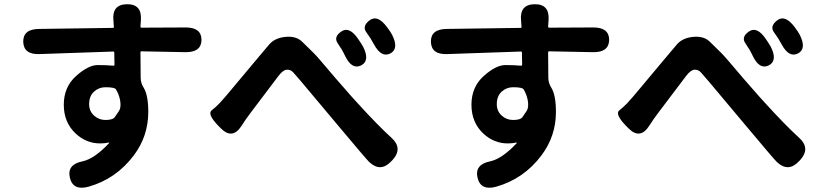

<svg xmlns="http://www.w3.org/2000/svg" viewBox="-20 -820 3900 909"><path d="M399 64Q326 84 311 22Q296 -41 370 -56Q427 -68 496 -142Q499 -146 494 -145Q476 -141 454 -141Q389 -141 339 -187Q282 -240 282 -324Q282 -408 340 -460Q398 -512 443 -512Q482 -512 517 -509Q522 -509 522 -514L521 -571Q521 -576 516 -576L167 -564Q92 -561 90 -622Q89 -682 164 -683L515 -688Q520 -688 519 -693L517 -722Q509 -799 581 -800Q653 -801 647 -724L645 -694Q645 -689 650 -689L859 -690Q934 -690 934 -631Q933 -572 858 -573L650 -577Q645 -577 645 -572L646 -453Q646 -427 660 -405Q682 -370 682 -290Q682 -176 614 -85Q530 27 399 64ZM479 -252Q514 -252 523.5 -265.5Q533 -279 543.5 -295Q554 -311 549 -343Q544 -372 529 -397Q523 -407 479 -407Q448 -407 425 -386Q402 -365 402 -327Q402 -294 425 -273Q448 -252 479 -252Z M1833 -57Q1782 -2 1728 -53Q1716 -64 1577 -230L1405 -435Q1381 -463 1368.5 -477Q1356 -491 1338 -490Q1320 -489 1298 -460L1165 -284Q1143 -255 1124 -225Q1080 -156 1024 -214L1014 -224Q960 -280 982 -297.5Q1004 -315 1019 -331Q1044 -358 1067 -386L1206 -552Q1230 -581 1255 -610Q1282 -641 1332.5 -645.5Q1383 -650 1411 -622Q1437 -596 1464 -570Q1480 -555 1570 -448L1620 -391Q1644 -363 1669 -336Q1767 -228 1833 -168Q1889 -118 1838 -62ZM1689 -510Q1645 -489 1613 -557Q1600 -585 1579 -615Q1558 -645 1596 -671Q1634 -697 1676 -635Q1693 -610 1699 -599Q1733 -532 1689 -510ZM1828 -567Q1785 -545 1750 -611Q1736 -638 1714.5 -667Q1693 -696 1730 -724Q1767 -752 1812 -692Q1830 -668 1836 -656Q1870 -589 1828 -567Z M2329 64Q2256 84 2241 22Q2226 -41 2300 -56Q2357 -68 2426 -142Q2429 -146 2424 -145Q2406 -141 2384 -141Q2319 -141 2269 -187Q2212 -240 2212 -324Q2212 -408 2270 -460Q2328 -512 2373 -512Q2412 -512 2447 -509Q2452 -509 2452 -514L2451 -571Q2451 -576 2446 -576L2097 -564Q2022 -561 2020 -622Q2019 -682 2094 -683L2445 -688Q2450 -688 2449 -693L2447 -722Q2439 -799 2511 -800Q2583 -801 2577 -724L2575 -694Q2575 -689 2580 -689L2789 -690Q2864 -690 2864 -631Q2863 -572 2788 -573L2580 -577Q2575 -577 2575 -572L2576 -453Q2576 -427 2590 -405Q2612 -370 2612 -290Q2612 -176 2544 -85Q2460 27 2329 64ZM2409 -252Q2444 -252 2453.5 -265.5Q2463 -279 2473.5 -295Q2484 -311 2479 -343Q2474 -372 2459 -397Q2453 -407 2409 -407Q2378 -407 2355 -386Q2332 -365 2332 -327Q2332 -294 2355 -273Q2378 -252 2409 -252Z M3763 -57Q3712 -2 3658 -53Q3646 -64 3507 -230L3335 -435Q3311 -463 3298.5 -477Q3286 -491 3268 -490Q3250 -489 3228 -460L3095 -284Q3073 -255 3054 -225Q3010 -156 2954 -214L2944 -224Q2890 -280 2912 -297.5Q2934 -315 2949 -331Q2974 -358 2997 -386L3136 -552Q3160 -581 3185 -610Q3212 -641 3262.5 -645.5Q3313 -650 3341 -622Q3367 -596 3394 -570Q3410 -555 3500 -448L3550 -391Q3574 -363 3599 -336Q3697 -228 3763 -168Q3819 -118 3768 -62ZM3619 -510Q3575 -489 3543 -557Q3530 -585 3509 -615Q3488 -645 3526 -671Q3564 -697 3606 -635Q3623 -610 3629 -599Q3663 -532 3619 -510ZM3758 -567Q3715 -545 3680 -611Q3666 -638 3644.5 -667Q3623 -696 3660 -724Q3697 -752 3742 -692Q3760 -668 3766 -656Q3800 -589 3758 -567Z"/></svg>

Font: Resource Han Rounded KR
Style: Bold
Weight: 700
Designer: Cyano Hao (round all glyphs); Ryoko NISHIZUKA 西塚涼子 (kana, bopomofo & ideographs); Paul D. Hunt (Latin, Greek & Cyrillic)
Foundry: Cyano Hao
Version: 0.990